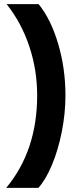

<svg xmlns="http://www.w3.org/2000/svg" viewBox="-20 -749 367 930"><path d="M10 161Q160 -19 160 -287Q160 -411 121.5 -525.5Q83 -640 12 -729H167Q226 -657 261.5 -537.5Q297 -418 297 -287Q297 -200 279.5 -111.5Q262 -23 232 49Q202 121 166 161Z"/></svg>

Font: Decalotype Black
Style: Regular
Weight: 900
Designer: Alfredo Marco Pradil
Foundry: Alfredo Marco Pradil
Version: Version 1.0